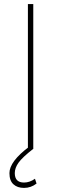

<svg xmlns="http://www.w3.org/2000/svg" viewBox="-20 -731 301 944"><path d="M143.6 0H117.2V-710.9H143.6ZM144.5 0Q89.8 42.5 71.3 68.6Q52.7 94.7 52.7 120.1Q52.7 166.5 98.1 166.5Q126 166.5 151.9 147.9L159.7 171.4Q132.3 192.9 98.1 192.9Q65.4 192.9 45.9 175Q26.4 157.2 26.4 120.1Q26.4 63 123.5 -9.8Z"/></svg>

Font: Roboto Thin
Style: Regular
Weight: 250
Designer: Google
Version: Version 2.134; 2016